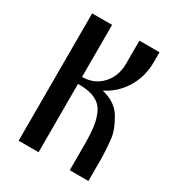

<svg xmlns="http://www.w3.org/2000/svg" viewBox="-166 -796 831 901"><g transform="rotate(30 249.0 -345.0)"><path d="M448 0H347V-135Q347 -196 341.5 -235.5Q336 -275 320 -308Q288 -370 188 -370H178V0H70V-690H178V-408Q243 -408 284.5 -452.5Q326 -497 326 -565V-690H435V-637Q435 -559 397 -496Q359 -433 294 -401Q370 -383 402 -328Q436 -271 441 -226Q448 -164 448 -111Z"/></g></svg>

Font: Trochut
Style: Regular
Weight: 400
Designer: Andreu Balius
Foundry: Andreu Balius
Version: Version 1.001